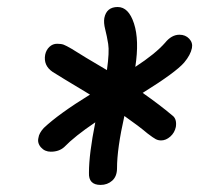

<svg xmlns="http://www.w3.org/2000/svg" viewBox="-20 -789 568 548"><path d="M267.1 -261.2Q232.4 -261.2 233.9 -295.9Q233.9 -349.6 252 -439.9Q193.4 -400.4 163.1 -369.1Q148.4 -356 125 -356Q107.9 -356 96.9 -368.4Q85.9 -380.9 89.8 -396Q91.3 -408.7 105 -423.8Q147.5 -463.9 236.8 -519Q146.5 -573.2 129.9 -584Q103.5 -602.1 108.9 -632.8Q111.8 -646.5 121.1 -655.3Q130.4 -664.1 143.1 -664.1Q154.8 -664.1 161.9 -661.4Q168.9 -658.7 184.1 -649.9Q217.8 -628.4 285.2 -588.9Q292.5 -641.1 288.8 -663.6Q285.2 -686 280.3 -705.1Q275.4 -724.1 277.8 -737.8Q284.2 -769 315.9 -769Q347.2 -769 362.5 -721.7Q377.9 -674.3 366.2 -598.1Q423.8 -635.7 451.2 -667Q469.7 -689.9 492.2 -689.9Q509.3 -689.9 520 -678.5Q530.8 -667 527.8 -651.9Q523.9 -632.3 505.9 -610.8Q482.4 -583 387.2 -523.9Q436 -489.7 471.2 -460Q485.4 -450.2 481.9 -426.8Q478.5 -410.2 466.1 -399.2Q453.6 -388.2 439.9 -388.2Q431.6 -388.2 424.6 -391.8Q417.5 -395.5 400.9 -408.2Q377.4 -428.2 335 -458Q314 -364.7 314 -309.1Q314 -285.6 300.3 -273.4Q286.6 -261.2 267.1 -261.2Z"/></svg>

Font: Shantell Sans Bouncy
Style: Italic
Weight: 400
Italic angle: -11.31°
Designer: Stephen Nixon, Anya Danilova, Shantell Martin
Foundry: Arrow Type
Version: Version 1.006;[9816181b4]